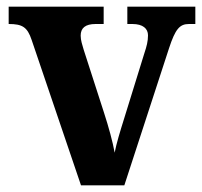

<svg xmlns="http://www.w3.org/2000/svg" viewBox="-20 -556 606 576"><path d="M75 -436 223 0H353L487 -411C506 -469 519 -484 547 -484H566V-536H362V-484H377C409 -484 424 -470 424 -450C424 -432 420 -417 413 -396L352 -199C341 -164 329 -125 324 -98C318 -131 306 -175 292 -218L231 -407C227 -421 222 -435 222 -449C222 -472 236 -484 267 -484H291V-536H6V-484C47 -484 62 -475 75 -436Z"/></svg>

Font: Noto Serif Myanmar SemiCondensed
Style: Bold
Weight: 700
Width: 4
Designer: Ben Mitchell and the Monotype Design Team
Foundry: Monotype Imaging Inc.
Version: Version 2.106